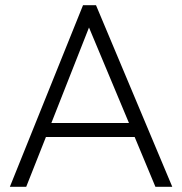

<svg xmlns="http://www.w3.org/2000/svg" viewBox="-20 -720 702 740"><path d="M18 0 300 -700H350L644 0H579L499 -192H157L81 0ZM178 -246H477L323 -614Z"/></svg>

Font: Geologica Cursive Thin
Style: Regular
Weight: 250
Designer: Sindre Bremnes, Frode Helland
Foundry: Monokrom Skriftforlag AS
Version: Version 1.010;gftools[0.9.28]